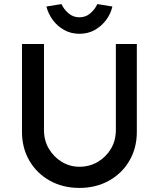

<svg xmlns="http://www.w3.org/2000/svg" viewBox="-20 -917 780 943"><path d="M88 -269V-701H196V-278Q196 -227 220 -186.5Q244 -146 283.5 -122Q323 -98 370 -98Q420 -98 460.5 -122Q501 -146 525 -186.5Q549 -227 549 -278V-701H652V-269Q652 -190 615.5 -127.5Q579 -65 515 -29.5Q451 6 370 6Q289 6 225 -29.5Q161 -65 124.5 -127.5Q88 -190 88 -269ZM208 -885 282 -897Q293 -872 316 -852Q339 -832 370 -832Q401 -832 424 -852Q447 -872 458 -897L532 -885Q524 -849 501 -818.5Q478 -788 445 -769.5Q412 -751 370 -751Q329 -751 295.5 -769.5Q262 -788 239.5 -818.5Q217 -849 208 -885Z"/></svg>

Font: Mach
Style: Regular
Weight: 400
Version: Version 1.002